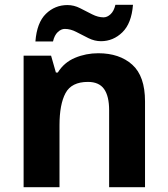

<svg xmlns="http://www.w3.org/2000/svg" viewBox="-20 -777 697 797"><path d="M388 -556Q476 -556 529 -508.5Q582 -461 582 -356V0H433V-319Q433 -378 412 -407.5Q391 -437 345 -437Q277 -437 252 -390.5Q227 -344 227 -257V0H78V-546H192L212 -476H220Q246 -518 291.5 -537Q337 -556 388 -556ZM127 -605Q133 -683 170.5 -719.5Q208 -756 260 -756Q287 -756 312.5 -743Q338 -730 362.5 -717.5Q387 -705 410 -705Q425 -705 439 -718Q453 -731 459 -757H532Q526 -680 488 -643Q450 -606 399 -606Q373 -606 347.5 -618.5Q322 -631 297.5 -644Q273 -657 249 -657Q234 -657 220 -644Q206 -631 200 -605Z"/></svg>

Font: Noto Sans Tangsa
Style: Regular
Weight: 400
Designer: David Williams
Foundry: Google LLC
Version: Version 1.504